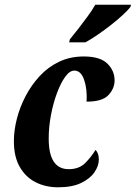

<svg xmlns="http://www.w3.org/2000/svg" viewBox="-20 -786 577 816"><path d="M227 10Q174 10 131.5 -11.5Q89 -33 64 -76.5Q39 -120 39 -186Q39 -231 51.5 -280.5Q64 -330 88.5 -377Q113 -424 148.5 -462.5Q184 -501 231 -523.5Q278 -546 336 -546Q405 -546 436 -516Q467 -486 467 -444Q467 -410 441 -382Q415 -354 348 -354Q351 -408 337.5 -447Q324 -486 296 -486Q276 -486 257 -459.5Q238 -433 222 -390Q206 -347 196.5 -296.5Q187 -246 187 -197Q187 -67 272 -67Q316 -67 342 -93Q368 -119 386 -149Q400 -135 400 -108Q400 -81 381.5 -54Q363 -27 325 -8.5Q287 10 227 10ZM274 -606 277 -619Q293 -638 313 -664Q333 -690 352.5 -716.5Q372 -743 385 -766H537L534 -756Q524 -743 502.5 -723Q481 -703 453 -681Q425 -659 396 -639Q367 -619 343 -606Z"/></svg>

Font: Noto Serif ExtraCondensed ExtraBold
Style: Italic
Weight: 800
Width: 2
Italic angle: -12°
Designer: Monotype Design Team
Foundry: Monotype Imaging Inc.
Version: Version 2.013